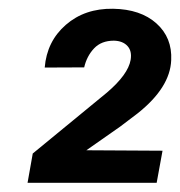

<svg xmlns="http://www.w3.org/2000/svg" viewBox="-20 -737 405 432"><path d="M332.5 -325.7H42L53.7 -391.6L220.7 -528.8Q268.1 -569.3 273.9 -602.1Q277.3 -622.1 266.8 -633.5Q256.3 -645 236.3 -645.5Q208 -645.5 191.7 -628.2Q175.3 -610.8 169.4 -585.4L80.6 -585Q85.4 -644 128.2 -681.2Q170.9 -718.3 234.4 -717.3Q296.4 -716.3 332 -684.3Q367.7 -652.3 365.2 -601.6Q362.8 -540 289.6 -481.9L251 -452.6L174.3 -398.9L345.7 -397.9Z"/></svg>

Font: TypoPRO Roboto
Style: Italic
Weight: 500
Italic angle: -12°
Designer: Google
Version: Version 2.136; 2016